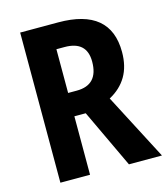

<svg xmlns="http://www.w3.org/2000/svg" viewBox="-107 -798 770 882"><g transform="rotate(-15 277.5 -357.0)"><path d="M252 -714Q500 -714 500 -507Q500 -439 472 -391.5Q444 -344 390 -315L554 0H397L266 -278H212V0H71V-714ZM251 -597H212V-389H253Q356 -389 356 -500Q356 -597 251 -597Z"/></g></svg>

Font: Noto Sans Myanmar UI Condensed
Style: Bold
Weight: 700
Width: 3
Designer: Monotype Design Team
Foundry: Monotype Imaging Inc.
Version: Version 2.103; ttfautohint (v1.8.4.7-5d5b)